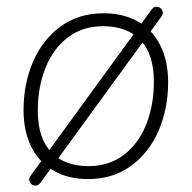

<svg xmlns="http://www.w3.org/2000/svg" viewBox="-20 -532 578 579"><path d="M51 -200Q51 -279 79.5 -345.5Q108 -412 162.5 -452Q217 -492 293 -492Q352 -492 396 -467Q440 -442 463.5 -395Q487 -348 487 -284Q487 -205 458.5 -138.5Q430 -72 375.5 -32Q321 8 245 8Q186 8 142 -17Q98 -42 74.5 -89Q51 -136 51 -200ZM444 -286Q444 -368 404 -410.5Q364 -453 291 -453Q229 -453 184.5 -419Q140 -385 117 -327Q94 -269 94 -198Q94 -116 134 -73.5Q174 -31 247 -31Q309 -31 353.5 -65Q398 -99 421 -157Q444 -215 444 -286ZM73 -3 437 -503Q444 -513 454.5 -511.5Q465 -510 469.5 -500.5Q474 -491 466 -481L102 19Q95 29 84.5 27.5Q74 26 69.5 16.5Q65 7 73 -3Z"/></svg>

Font: SN Pro Thin
Style: Italic
Weight: 200
Italic angle: -9°
Designer: Tobias Whetton
Foundry: Supernotes
Version: Version 1.003;Glyphs 3.3 (3324)